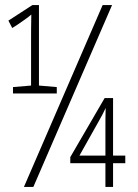

<svg xmlns="http://www.w3.org/2000/svg" viewBox="-20 -734 540 754"><path d="M74 0H111L420 -714H383ZM31 -367H203V-392L133 -398V-714H107L13 -653L28 -624L50 -638C73 -654 87 -663 103 -677C102 -643 102 -602 102 -565V-398L31 -392ZM394 0H424V-93H472V-123H424V-349H391L256 -117V-93H394ZM292 -123 369 -260C380 -280 386 -290 395 -310C394 -285 394 -262 394 -231V-123Z"/></svg>

Font: Noto Sans Mono ExtraCondensed ExtraLight
Style: Regular
Weight: 200
Width: 2
Designer: Monotype Design Team
Foundry: Monotype Imaging Inc.
Version: Version 2.014